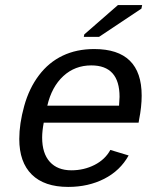

<svg xmlns="http://www.w3.org/2000/svg" viewBox="-20 -733 640 763"><path d="M153.8 -245.6Q147.5 -211.9 147.5 -186.5Q147.5 -123.5 178 -89.8Q208.5 -56.2 263.7 -56.2Q313.5 -56.2 355.7 -77.6Q397.9 -99.1 418.5 -137.2L491.2 -115.2Q457.5 -54.7 394.3 -22.5Q331.1 9.8 251 9.8Q156.2 9.8 106.4 -39.3Q56.6 -88.4 56.6 -180.7Q56.6 -241.2 76.2 -311.8Q95.7 -382.3 134.8 -433.8Q173.8 -485.4 229 -511.7Q284.2 -538.1 354.5 -538.1Q543 -538.1 543 -353Q543 -308.6 532.7 -257.3L530.8 -245.6ZM342.8 -473.1Q277.8 -473.1 231.7 -430.7Q185.5 -388.2 168 -313H453.1L455.1 -348.1Q455.1 -473.1 342.8 -473.1ZM313 -586.4 314.9 -596.2 448.7 -712.9H544.9L542 -698.7L373.5 -586.4Z"/></svg>

Font: Cousine
Style: Italic
Weight: 400
Italic angle: -12°
Monospace: yes
Designer: Steve Matteson
Foundry: Monotype Imaging Inc.
Version: Version 1.21